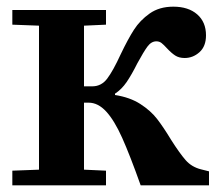

<svg xmlns="http://www.w3.org/2000/svg" viewBox="-20 -556 651 576"><path d="M97 -47V-479L17 -482V-526H298V-482L232 -479V-297H257Q284 -297 301.5 -320Q319 -343 342 -393Q364 -439 382 -467Q400 -495 429 -515.5Q458 -536 500 -536Q545 -536 571.5 -513Q598 -490 598 -450Q598 -417 578.5 -399.5Q559 -382 534 -382Q517 -382 505.5 -389.5Q494 -397 481 -411Q471 -422 464.5 -427Q458 -432 449 -432Q434 -432 422.5 -416.5Q411 -401 392 -366Q375 -332 360 -310Q345 -288 325 -275V-271Q370 -264 401 -244Q432 -224 451 -199.5Q470 -175 493 -137Q519 -96 537 -75.5Q555 -55 583 -48L607 -42V0H402Q370 -90 346.5 -142.5Q323 -195 298.5 -221.5Q274 -248 246 -248H232V-47L298 -44V0H17V-44Z"/></svg>

Font: Minipax
Style: Bold
Weight: 600
Designer: Raphaël Ronot, Igor Stepanchenko (Cyrillic)
Foundry: steppetype
Version: Version 1.002